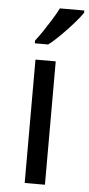

<svg xmlns="http://www.w3.org/2000/svg" viewBox="-55 -798 386 831"><g transform="rotate(5 138.5 -383.0)"><path d="M173 0H85V-536H173ZM277 -756Q265 -738 240 -709.5Q215 -681 186.5 -652.5Q158 -624 134 -606H76V-618Q91 -637 108.5 -663Q126 -689 143 -716.5Q160 -744 171 -766H277Z"/></g></svg>

Font: Noto Sans Tirhuta
Style: Regular
Weight: 400
Designer: Monotype Design Team
Foundry: Monotype Imaging Inc.
Version: Version 2.003; ttfautohint (v1.8.4.7-5d5b)